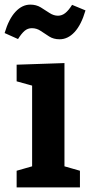

<svg xmlns="http://www.w3.org/2000/svg" viewBox="-43 -811 390 831"><path d="M236 -82 226 -94 303 -72V0H29V-72L106 -94L96 -82V-447L105 -438L29 -459V-531L236 -538ZM215 -641Q189 -641 170 -653Q151 -665 133.5 -677Q116 -689 95 -689Q77 -689 63.5 -677.5Q50 -666 35 -642L-23 -668Q-5 -729 24 -760Q53 -791 88 -791Q114 -791 133.5 -779Q153 -767 171 -755Q189 -743 208 -743Q225 -743 239.5 -754.5Q254 -766 269 -790L327 -766Q309 -704 280 -672.5Q251 -641 215 -641Z"/></svg>

Font: Bitter Thin
Style: Bold
Weight: 700
Version: Version 3.021